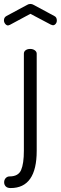

<svg xmlns="http://www.w3.org/2000/svg" viewBox="-58 -721 308 973"><path d="M128 -449V43Q128 232 -4 232Q-21 232 -29 223.5Q-37 215 -37 203Q-37 190 -29 181.5Q-21 173 -9 173Q35 173 49 140.5Q63 108 63 43V-449Q63 -460 72 -466.5Q81 -473 95 -473Q109 -473 118.5 -466Q128 -459 128 -449ZM96 -651 -8 -595 -17 -592Q-25 -592 -31.5 -600Q-38 -608 -38 -618Q-38 -633 -25 -640L79 -696Q87 -701 96 -701Q105 -701 113 -696L217 -640Q230 -634 230 -617Q230 -607 224 -600Q218 -593 210 -593Q209 -593 200 -596Z"/></svg>

Font: Dosis
Style: Regular
Weight: 400
Designer: Edgar Tolentino, Pablo Impallari, Igino Marini
Foundry: Edgar Tolentino, Pablo Impallari, Igino Marini
Version: Version 1.007